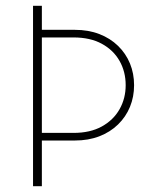

<svg xmlns="http://www.w3.org/2000/svg" viewBox="-20 -645 526 665"><path d="M94.4 0V-625H125V-541.7H238.9Q286.1 -541.7 324 -527.1Q361.8 -512.5 388.9 -486.1Q416 -459.7 430.2 -425Q444.4 -390.3 444.4 -350Q444.4 -309.7 430.2 -275Q416 -240.3 388.9 -213.9Q361.8 -187.5 324 -172.9Q286.1 -158.3 238.9 -158.3H125V0ZM125 -184.7H234.7Q292.4 -184.7 332.6 -206.9Q372.9 -229.2 394.1 -266.7Q415.3 -304.2 415.3 -350Q415.3 -396.5 394.1 -434Q372.9 -471.5 332.6 -493.4Q292.4 -515.3 234.7 -515.3H125Z"/></svg>

Font: Afacad Flux Thin
Style: Regular
Weight: 250
Designer: Kristian Moeller
Foundry: Dicotype
Version: Version 1.100